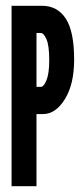

<svg xmlns="http://www.w3.org/2000/svg" viewBox="-20 -643 290 663"><path d="M20 0V-623H125Q178 -623 207 -579Q236 -535 236 -437Q236 -352 204 -300.5Q172 -249 128 -249H106V0ZM106 -343H121Q131 -343 140.5 -366Q150 -389 150 -435Q150 -486 140.5 -507.5Q131 -529 121 -529H106Z"/></svg>

Font: Inconsolata UltraCondensed Black
Style: Regular
Weight: 900
Width: 1
Monospace: yes
Designer: Raph Levien, Cyreal, Brenton Simpson
Foundry: Raph Levien, Cyreal, Google
Version: Version 3.001; ttfautohint (v1.8.2.53-6de2)